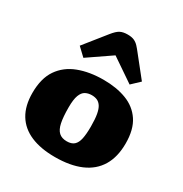

<svg xmlns="http://www.w3.org/2000/svg" viewBox="-196 -1005 1117 1169"><g transform="rotate(30 363.0 -420.0)"><path d="M353 14Q253 14 183 -16Q113 -46 76.5 -106Q40 -166 40 -256Q40 -359 83 -421.5Q126 -484 202 -513Q278 -542 377 -542Q468 -542 537.5 -515.5Q607 -489 646.5 -430Q686 -371 686 -273Q686 -178 647.5 -114Q609 -50 534.5 -18Q460 14 353 14ZM368 -105Q401 -105 419 -121Q437 -137 444 -170.5Q451 -204 451 -256Q451 -309 445 -342Q439 -375 427 -393Q415 -411 398.5 -418Q382 -425 361 -425Q336 -425 316.5 -414.5Q297 -404 286 -375Q275 -346 275 -290Q275 -223 283.5 -182.5Q292 -142 312.5 -123.5Q333 -105 368 -105ZM202 -596 146 -649 266 -799Q293 -833 313.5 -843.5Q334 -854 365 -854Q394 -854 411.5 -846Q429 -838 442.5 -823.5Q456 -809 473 -787L583 -649L527 -596L364 -707Z"/></g></svg>

Font: Literata Variable Black
Style: Regular
Weight: 900
Designer: Latin by Veronika Burian and Jose Scaglione. Greek by Irene Vlachou. Cyrillic by Vera Evstafieva.
Foundry: TypeTogether
Version: Version 3.021